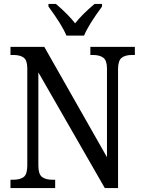

<svg xmlns="http://www.w3.org/2000/svg" viewBox="-20 -951 726 971"><path d="M33 -42H46Q82 -42 100 -56Q118 -70 118 -114V-605Q118 -646 100 -659.5Q82 -673 47 -673H33V-714H204L521 -156V-605Q521 -645 502.5 -659Q484 -673 450 -673H437V-714H662V-673H648Q613 -673 595 -658.5Q577 -644 577 -601V0H510L174 -585V-114Q174 -71 192 -56.5Q210 -42 245 -42H259V0H33ZM225 -918V-931H263Q325 -878 360 -833Q393 -876 458 -931H496V-918Q428 -826 405 -771H316Q293 -826 225 -918Z"/></svg>

Font: Noto Serif Narrow
Style: Regular
Weight: 400
Width: 4
Designer: Monotype Design Team
Foundry: Monotype Imaging Inc.
Version: Version 1.001